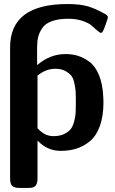

<svg xmlns="http://www.w3.org/2000/svg" viewBox="-20 -737 571 952"><path d="M30 148V-502Q30 -717 314 -717Q377 -717 416 -705.5Q455 -694 504 -666Q515 -659 515 -651Q515 -647 504.5 -617Q494 -587 488 -578L484 -575L480 -574Q474 -575 461.5 -586Q449 -597 434.5 -610Q420 -623 389 -633.5Q358 -644 319 -644Q270 -644 237 -632Q204 -620 189 -597Q174 -574 169 -552.5Q164 -531 164 -502V-414Q228 -469 305 -469Q337 -469 365.5 -460.5Q394 -452 423 -431Q452 -410 470.5 -365.5Q489 -321 492 -257L493 -230Q493 -162 475.5 -113Q458 -64 427 -38Q396 -12 360.5 -0.5Q325 11 281 11Q214 11 166 -40V146Q166 156 165.5 160.5Q165 165 161.5 175Q158 185 148.5 190Q139 195 123 195H76Q60 195 49.5 190.5Q39 186 35.5 177.5Q32 169 31 163Q30 157 30 148ZM166 -101Q194 -71 221 -65Q232 -62 245 -62Q276 -62 298 -72.5Q320 -83 331 -97.5Q342 -112 348 -136Q354 -160 355 -176.5Q356 -193 356 -219V-247Q356 -273 355 -285.5Q354 -298 349 -323Q344 -348 334 -361Q324 -374 304 -385Q284 -396 255 -396Q207 -396 166 -362Z"/></svg>

Font: CMU Sans Serif
Style: Bold
Weight: 700
Version: Version 0.7.0